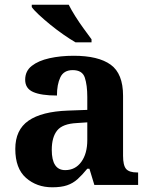

<svg xmlns="http://www.w3.org/2000/svg" viewBox="-20 -786 639 816"><path d="M202 10Q136 10 90.5 -30Q45 -70 45 -153Q45 -234 101 -273Q157 -312 269 -316L351 -319V-374Q351 -424 340.5 -456Q330 -488 289 -488Q251 -488 236.5 -457.5Q222 -427 222 -380Q155 -380 121 -395Q87 -410 87 -447Q87 -484 115 -506Q143 -528 190 -538.5Q237 -549 293 -549Q398 -549 450.5 -511Q503 -473 503 -379V-124Q503 -83 516 -68Q529 -53 563 -53H567V0H381L360 -69H351Q329 -42 309.5 -24.5Q290 -7 265 1.5Q240 10 202 10ZM257 -63Q300 -63 325.5 -98Q351 -133 351 -191V-266L306 -263Q246 -260 223 -231.5Q200 -203 200 -149Q200 -63 257 -63ZM301 -606Q277 -620 249 -639.5Q221 -659 194 -681Q167 -703 145.5 -723Q124 -743 115 -756V-766H272Q283 -744 300 -717Q317 -690 336 -664Q355 -638 369 -619V-606Z"/></svg>

Font: Noto Serif Thai
Style: Bold
Weight: 700
Designer: Monotype Design Team
Foundry: Monotype Imaging Inc.
Version: Version 2.002; ttfautohint (v1.8.4.7-5d5b)